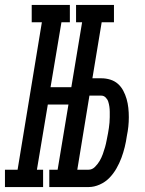

<svg xmlns="http://www.w3.org/2000/svg" viewBox="-67 -755 587 775"><path d="M240 -665V-735H393V-665ZM-47 0V-70H4L102 -665H61V-735H215V-665H181L137 -403H260L249 -333H126L82 -70H107V0ZM132 0V-70H286V0ZM154 0 276 -735H355L306 -439H342Q361 -439 378.5 -433.5Q396 -428 409 -416.5Q422 -405 430.5 -389Q439 -373 444 -355.5Q449 -338 451 -319.5Q453 -301 453 -282Q453 -263 451 -244Q449 -225 445 -206Q442 -184 436.5 -161.5Q431 -139 423 -117.5Q415 -96 403 -75Q391 -54 374.5 -37Q358 -20 335.5 -10Q313 0 291 0ZM245 -70H291Q305 -70 316.5 -81.5Q328 -93 335.5 -106Q343 -119 348 -133Q353 -147 357 -161Q361 -175 363.5 -189Q366 -203 369 -217Q371 -228 372.5 -238.5Q374 -249 375 -260Q376 -271 376 -282Q376 -293 376 -303.5Q376 -314 374.5 -324.5Q373 -335 370 -344.5Q367 -354 359.5 -361.5Q352 -369 342 -369H294Z"/></svg>

Font: Iosevka Slab Oblique
Style: Regular
Weight: 400
Italic angle: -9°
Monospace: yes
Designer: Belleve Invis
Foundry: Belleve Invis
Version: Version 11.1.1; ttfautohint (v1.8.3)